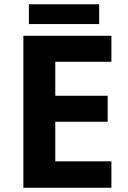

<svg xmlns="http://www.w3.org/2000/svg" viewBox="-20 -882 600 902"><path d="M503.4 0H89.8V-713.9H503.4V-591.8H239.7V-432.1H485.8V-310.1H239.7V-124H503.4ZM115.7 -861.8H445.8V-769H115.7Z"/></svg>

Font: Viking Open Sans
Style: Bold
Weight: 700
Foundry: Ascender Corporation
Version: Version 2.001